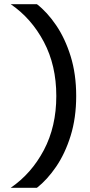

<svg xmlns="http://www.w3.org/2000/svg" viewBox="-20 -728 432 919"><path d="M31.2 -708H156.7Q205.6 -670.4 248.5 -607.4Q291.5 -544.4 318.1 -459Q344.7 -373.5 344.7 -268.6Q344.7 -163.6 318.1 -78.1Q291.5 7.3 248.5 70.1Q205.6 132.8 156.7 170.9H31.2Q130.4 103 189.9 -9.5Q249.5 -122.1 249.5 -268.6Q249.5 -415 189.9 -527.6Q130.4 -640.1 31.2 -708Z"/></svg>

Font: Kay Pho Du SemiBold
Style: Regular
Weight: 600
Designer: Victor Gaultney, Khu Oo Reh
Foundry: SIL International
Version: Version 3.000